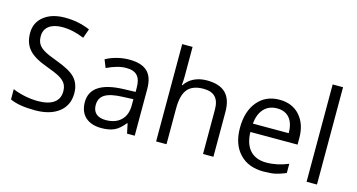

<svg xmlns="http://www.w3.org/2000/svg" viewBox="-81 -1099 2695 1448"><g transform="rotate(15 1266.5 -375.0)"><path d="M501 -189.9C501 -238.8 486.8 -278.3 459 -309.1C430.7 -339.8 378.9 -368.2 304.2 -395C259.8 -411.1 226.6 -425.8 205.1 -439C161.6 -465.3 145 -493.7 145 -543C145 -609.9 197.3 -649.9 285.2 -649.9C340.8 -649.9 397.9 -637.7 457 -612.8L482.9 -685.1C423.3 -710.9 357.9 -724.1 287.1 -724.1C219.2 -724.1 164.6 -708 123 -675.3C81.5 -642.6 61 -599.1 61 -543.9C61 -491.7 75.2 -449.2 104 -416.5C132.3 -383.8 179.7 -356 246.1 -332C293.5 -314.9 329.1 -299.8 352.5 -286.6C398.9 -259.8 417 -231.4 417 -182.1C417 -107.4 360.8 -63 250 -63C182.1 -63 110.4 -78.1 51.8 -103V-22.9C97.2 -1 162.6 9.8 247.1 9.8C325.2 9.8 387.2 -7.8 432.6 -43C478 -78.1 501 -127 501 -189.9Z M1023.9 0V-365.2C1023.9 -490.2 963.4 -543.9 835.9 -543.9C772.9 -543.9 707.5 -526.9 654.8 -498L679.7 -436C735.8 -463.4 786.6 -477.1 831.1 -477.1C910.6 -477.1 944.8 -438 944.8 -354V-320.8L854 -317.9C681.2 -312.5 594.7 -255.9 594.7 -147.9C594.7 -46.9 658.7 9.8 764.6 9.8C804.2 9.8 837.4 3.9 864.3 -8.3C890.6 -20 917 -42.5 943.8 -76.2H947.8L963.9 0ZM780.8 -57.1C716.8 -57.1 679.7 -88.4 679.7 -147C679.7 -221.7 732.9 -255.4 861.8 -259.8L942.9 -263.2V-214.8C942.9 -165 928.7 -126.5 899.9 -98.6C871.1 -70.8 831.1 -57.1 780.8 -57.1Z M1638.2 0V-349.1C1638.2 -484.4 1572.8 -543.9 1441.9 -543.9C1366.2 -543.9 1304.7 -512.2 1272.9 -460.9H1268.1C1270.5 -479 1272 -502 1272 -529.8V-759.8H1190.9V0H1272V-279.8C1272 -349.6 1285.2 -399.4 1311 -430.2C1336.9 -460.9 1377.9 -476.1 1434.1 -476.1C1518.6 -476.1 1557.1 -433.6 1557.1 -346.2V0Z M2030.8 9.8C2066.9 9.8 2097.7 7.3 2123.5 2C2148.9 -3.9 2175.8 -12.7 2204.6 -24.9V-97.2C2148.4 -73.2 2091.3 -61 2033.7 -61C1924.3 -61 1862.3 -127.4 1858.9 -252.9H2227.5V-304.2C2227.5 -376.5 2208 -434.6 2168.9 -479C2129.9 -522.9 2076.7 -544.9 2009.8 -544.9C1938 -544.9 1881.3 -519.5 1838.9 -468.8C1796.4 -418 1774.9 -349.6 1774.9 -263.2C1774.9 -177.7 1797.9 -110.8 1843.8 -62.5C1889.2 -14.2 1951.7 9.8 2030.8 9.8ZM2008.8 -477.1C2093.3 -477.1 2140.6 -420.9 2140.6 -318.8H1860.8C1870.1 -418 1922.9 -477.1 2008.8 -477.1Z M2446.8 -759.8H2365.7V0H2446.8Z"/></g></svg>

Font: Sahel
Style: Regular
Weight: 400
Foundry: Saber Rastikerdar (saber.rastikerdar@gmail.com)
Version: Version 3.4.0